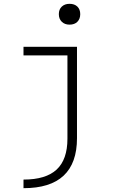

<svg xmlns="http://www.w3.org/2000/svg" viewBox="-20 -765 640 1005"><path d="M103 175Q220 175 276.5 122.5Q333 70 333 -39V-475H103V-520H383V-42Q383 220 103 220ZM344 -636Q319 -636 303.5 -651Q288 -666 288 -691Q288 -716 303.5 -730.5Q319 -745 344 -745Q370 -745 385 -730.5Q400 -716 400 -691Q400 -666 385 -651Q370 -636 344 -636Z"/></svg>

Font: M PLUS Code Latin 60 Light
Style: Regular
Weight: 300
Width: 7
Monospace: yes
Designer: Coji Morishita
Foundry: UNDERFOREST DESIGN
Version: Version 1.005; ttfautohint (v1.8.3)